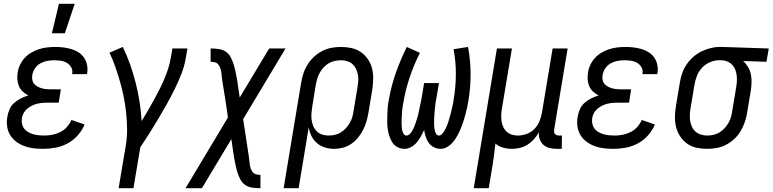

<svg xmlns="http://www.w3.org/2000/svg" viewBox="-20 -775 4064 1010"><path d="M207 8Q181 8 156 5Q131 2 108 -6.5Q85 -15 65.5 -29.5Q46 -44 33.5 -64.5Q21 -85 17.5 -110.5Q14 -136 19 -162Q22 -181 30.5 -200.5Q39 -220 55 -234Q71 -248 90 -257.5Q109 -267 129 -273Q113 -281 100 -293Q87 -305 80 -321Q73 -337 71.5 -355.5Q70 -374 73 -393Q76 -414 85.5 -434Q95 -454 110 -470.5Q125 -487 145 -498.5Q165 -510 185.5 -516.5Q206 -523 227.5 -525.5Q249 -528 270 -528Q292 -528 313 -525.5Q334 -523 354.5 -517Q375 -511 392.5 -500Q410 -489 421.5 -472.5Q433 -456 437.5 -435Q442 -414 439 -392L437 -385H359L360 -388Q363 -406 354.5 -421Q346 -436 331.5 -444.5Q317 -453 299.5 -455.5Q282 -458 264 -458Q246 -458 227.5 -454.5Q209 -451 192 -441.5Q175 -432 164 -415.5Q153 -399 150 -381Q148 -369 149.5 -357Q151 -345 158 -336Q165 -327 175 -321Q185 -315 196.5 -311.5Q208 -308 220 -306.5Q232 -305 244 -305H300L289 -235H233Q219 -235 204.5 -234Q190 -233 176 -229.5Q162 -226 148.5 -219.5Q135 -213 123.5 -203.5Q112 -194 104.5 -180.5Q97 -167 95 -153Q93 -138 96 -123.5Q99 -109 107.5 -98Q116 -87 128.5 -80Q141 -73 154.5 -69Q168 -65 183 -63.5Q198 -62 213 -62Q234 -62 255 -66Q276 -70 296.5 -80Q317 -90 332 -107Q347 -124 356 -144L425 -120Q412 -89 388.5 -62.5Q365 -36 334.5 -20Q304 -4 271.5 2Q239 8 207 8ZM253 -600 290 -755H373L321 -600Z M604 215 642 -11Q649 -55 648.5 -97.5Q648 -140 643.5 -182Q639 -224 631 -264.5Q623 -305 611.5 -345Q600 -385 586.5 -423.5Q573 -462 556 -498L626 -528Q648 -483 664.5 -436Q681 -389 693.5 -340Q706 -291 714 -240.5Q722 -190 725 -138Q741 -164 756.5 -190.5Q772 -217 787 -244.5Q802 -272 816 -299Q830 -326 842 -354Q854 -382 863.5 -410.5Q873 -439 878 -468L887 -520H966L957 -468Q950 -426 934 -385.5Q918 -345 898.5 -305.5Q879 -266 857.5 -227.5Q836 -189 813 -150.5Q790 -112 766.5 -74.5Q743 -37 718 0L682 215Z M956 215 1179 -157 1166 -247 1150 -346Q1148 -358 1147 -369.5Q1146 -381 1144.5 -392.5Q1143 -404 1139.5 -415Q1136 -426 1129 -435Q1122 -444 1111 -447Q1100 -450 1088 -450V-520Q1110 -520 1131 -517Q1152 -514 1168 -503Q1184 -492 1193.5 -474Q1203 -456 1209 -437Q1215 -418 1219 -397.5Q1223 -377 1227 -357L1241 -262L1396 -520H1482L1259 -148L1288 41Q1290 53 1291 64.5Q1292 76 1293.5 87.5Q1295 99 1298.5 110Q1302 121 1309 130Q1316 139 1327 142Q1338 145 1350 145V215Q1328 215 1307 212Q1286 209 1270 198Q1254 187 1244.5 169Q1235 151 1229 132Q1223 113 1219 92.5Q1215 72 1211 52L1197 -43L1042 215Z M1551 215H1472L1564 -339Q1568 -364 1576 -388.5Q1584 -413 1598 -435.5Q1612 -458 1632 -476.5Q1652 -495 1675.5 -507Q1699 -519 1724 -523.5Q1749 -528 1773 -528Q1802 -528 1829.5 -522Q1857 -516 1879 -500.5Q1901 -485 1916 -462.5Q1931 -440 1937.5 -413.5Q1944 -387 1943 -358Q1942 -329 1938 -301L1918 -181Q1914 -158 1907.5 -135.5Q1901 -113 1890 -91.5Q1879 -70 1863.5 -51Q1848 -32 1827.5 -18Q1807 -4 1784 2Q1761 8 1738 8Q1713 8 1689.5 1Q1666 -6 1648 -21.5Q1630 -37 1619 -58.5Q1608 -80 1604 -105ZM1708 -62Q1724 -62 1740.5 -65.5Q1757 -69 1772 -78Q1787 -87 1799 -100Q1811 -113 1820 -128.5Q1829 -144 1833.5 -160Q1838 -176 1840 -192L1860 -312Q1863 -329 1864.5 -346.5Q1866 -364 1863 -380.5Q1860 -397 1853 -412Q1846 -427 1834.5 -437.5Q1823 -448 1807 -453Q1791 -458 1774 -458Q1758 -458 1741 -454.5Q1724 -451 1709 -442Q1694 -433 1682 -420Q1670 -407 1661.5 -391.5Q1653 -376 1648.5 -360Q1644 -344 1641 -328L1623 -217Q1620 -199 1618.5 -181Q1617 -163 1619 -146Q1621 -129 1627.5 -113Q1634 -97 1645.5 -85Q1657 -73 1673.5 -67.5Q1690 -62 1708 -62Z M2108 8Q2089 8 2072 -0.5Q2055 -9 2045 -24Q2035 -39 2029 -56.5Q2023 -74 2020 -93Q2017 -112 2017 -131Q2017 -150 2017.5 -169.5Q2018 -189 2019.5 -208.5Q2021 -228 2025 -248Q2037 -319 2061.5 -389.5Q2086 -460 2120 -528L2189 -497Q2157 -434 2135 -368Q2113 -302 2102 -236Q2100 -226 2098.5 -216.5Q2097 -207 2096 -198Q2095 -189 2094.5 -179.5Q2094 -170 2093.5 -160.5Q2093 -151 2092.5 -141.5Q2092 -132 2092.5 -123Q2093 -114 2093.5 -104.5Q2094 -95 2096.5 -86.5Q2099 -78 2104 -70Q2109 -62 2118 -62Q2127 -62 2134.5 -69Q2142 -76 2147 -84.5Q2152 -93 2156 -101.5Q2160 -110 2163 -118.5Q2166 -127 2169 -136Q2172 -145 2174.5 -153.5Q2177 -162 2179.5 -171Q2182 -180 2183.5 -189Q2185 -198 2187 -207Q2189 -216 2191 -224.5Q2193 -233 2194.5 -242Q2196 -251 2198 -260L2211 -338H2289L2276 -260Q2274 -251 2272.5 -242Q2271 -233 2270 -224.5Q2269 -216 2268 -207Q2267 -198 2266.5 -189Q2266 -180 2265 -171.5Q2264 -163 2264 -154Q2264 -145 2263.5 -136Q2263 -127 2263.5 -118.5Q2264 -110 2265 -101.5Q2266 -93 2268 -85Q2270 -77 2275 -69.5Q2280 -62 2289 -62Q2297 -62 2304 -69Q2311 -76 2316 -84Q2321 -92 2325 -100.5Q2329 -109 2332.5 -117.5Q2336 -126 2338.5 -134.5Q2341 -143 2343.5 -151.5Q2346 -160 2348.5 -168.5Q2351 -177 2353 -186Q2355 -195 2357 -203.5Q2359 -212 2361 -220.5Q2363 -229 2364.5 -238Q2366 -247 2367 -255Q2378 -322 2378 -387.5Q2378 -453 2366 -516L2442 -528Q2455 -460 2455.5 -388.5Q2456 -317 2444 -245Q2441 -227 2437 -208.5Q2433 -190 2428 -171.5Q2423 -153 2417 -134.5Q2411 -116 2403.5 -98Q2396 -80 2386.5 -62.5Q2377 -45 2364.5 -29.5Q2352 -14 2334.5 -3Q2317 8 2298 8Q2279 8 2262.5 -0.5Q2246 -9 2235.5 -23.5Q2225 -38 2219.5 -55.5Q2214 -73 2211 -91Q2203 -74 2194 -57.5Q2185 -41 2173 -26.5Q2161 -12 2143.5 -2Q2126 8 2108 8Z M2472 215 2594 -520H2673L2621 -208Q2618 -191 2617 -174Q2616 -157 2618 -140.5Q2620 -124 2626.5 -109Q2633 -94 2644.5 -83Q2656 -72 2671.5 -67Q2687 -62 2704 -62Q2727 -62 2750.5 -70.5Q2774 -79 2791.5 -97Q2809 -115 2818 -137.5Q2827 -160 2831 -183L2887 -520H2966L2895 -93Q2894 -86 2895 -80Q2896 -74 2899.5 -70Q2903 -66 2908.5 -64Q2914 -62 2921 -62H2936L2935 8H2909Q2889 8 2871 3.5Q2853 -1 2839.5 -12.5Q2826 -24 2819.5 -42Q2813 -60 2815 -79Q2804 -60 2789 -43Q2774 -26 2755 -14Q2736 -2 2714.5 3Q2693 8 2673 8Q2648 8 2626 1.5Q2604 -5 2586 -20Q2583 12 2578.5 44Q2574 76 2569 107L2551 215Z M3207 8Q3181 8 3156 5Q3131 2 3108 -6.5Q3085 -15 3065.5 -29.5Q3046 -44 3033.5 -64.5Q3021 -85 3017.5 -110.5Q3014 -136 3019 -162Q3022 -181 3030.5 -200.5Q3039 -220 3055 -234Q3071 -248 3090 -257.5Q3109 -267 3129 -273Q3113 -281 3100 -293Q3087 -305 3080 -321Q3073 -337 3071.5 -355.5Q3070 -374 3073 -393Q3076 -414 3085.5 -434Q3095 -454 3110 -470.5Q3125 -487 3145 -498.5Q3165 -510 3185.5 -516.5Q3206 -523 3227.5 -525.5Q3249 -528 3270 -528Q3292 -528 3313 -525.5Q3334 -523 3354.5 -517Q3375 -511 3392.5 -500Q3410 -489 3421.5 -472.5Q3433 -456 3437.5 -435Q3442 -414 3439 -392L3437 -385H3359L3360 -388Q3363 -406 3354.5 -421Q3346 -436 3331.5 -444.5Q3317 -453 3299.5 -455.5Q3282 -458 3264 -458Q3246 -458 3227.5 -454.5Q3209 -451 3192 -441.5Q3175 -432 3164 -415.5Q3153 -399 3150 -381Q3148 -369 3149.5 -357Q3151 -345 3158 -336Q3165 -327 3175 -321Q3185 -315 3196.5 -311.5Q3208 -308 3220 -306.5Q3232 -305 3244 -305H3300L3289 -235H3233Q3219 -235 3204.5 -234Q3190 -233 3176 -229.5Q3162 -226 3148.5 -219.5Q3135 -213 3123.5 -203.5Q3112 -194 3104.5 -180.5Q3097 -167 3095 -153Q3093 -138 3096 -123.5Q3099 -109 3107.5 -98Q3116 -87 3128.5 -80Q3141 -73 3154.5 -69Q3168 -65 3183 -63.5Q3198 -62 3213 -62Q3234 -62 3255 -66Q3276 -70 3296.5 -80Q3317 -90 3332 -107Q3347 -124 3356 -144L3425 -120Q3412 -89 3388.5 -62.5Q3365 -36 3334.5 -20Q3304 -4 3271.5 2Q3239 8 3207 8Z M3700 8Q3671 8 3643.5 2Q3616 -4 3594.5 -19.5Q3573 -35 3558 -57.5Q3543 -80 3536.5 -106.5Q3530 -133 3530.5 -162Q3531 -191 3536 -219L3556 -339Q3560 -364 3568 -388Q3576 -412 3590.5 -434Q3605 -456 3625 -474Q3645 -492 3668 -503.5Q3691 -515 3716 -521.5Q3741 -528 3765 -528H3781L4024 -520L4012 -450L3889 -454Q3904 -441 3914.5 -423.5Q3925 -406 3929.5 -386Q3934 -366 3933.5 -344Q3933 -322 3930 -301L3910 -181Q3906 -156 3897.5 -131.5Q3889 -107 3875.5 -84.5Q3862 -62 3842 -43.5Q3822 -25 3798.5 -13Q3775 -1 3749.5 3.5Q3724 8 3700 8ZM3700 -62Q3716 -62 3732.5 -65.5Q3749 -69 3764 -78Q3779 -87 3791 -100Q3803 -113 3812 -128.5Q3821 -144 3825.5 -160Q3830 -176 3832 -192L3852 -312Q3855 -328 3856 -344.5Q3857 -361 3855.5 -376.5Q3854 -392 3848.5 -407Q3843 -422 3833 -433Q3823 -444 3808.5 -450.5Q3794 -457 3779 -458H3762Q3738 -458 3714 -447.5Q3690 -437 3672.5 -418Q3655 -399 3646 -375.5Q3637 -352 3633 -328L3613 -208Q3610 -191 3609 -173.5Q3608 -156 3610.5 -139.5Q3613 -123 3620 -108Q3627 -93 3639 -82.5Q3651 -72 3667 -67Q3683 -62 3700 -62Z"/></svg>

Font: Iosevka Custom
Style: Italic
Weight: 400
Italic angle: -9°
Monospace: yes
Designer: Belleve Invis
Foundry: Belleve Invis
Version: Version 30.3.3; ttfautohint (v1.8.3)